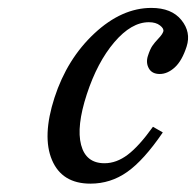

<svg xmlns="http://www.w3.org/2000/svg" viewBox="-20 -443 488 478"><path d="M385.3 -113.3Q337.9 -43.9 296.6 -14.9Q255.4 14.2 205.1 14.2Q134.3 14.2 109.4 -44.7Q84.5 -103.5 115.7 -200Q147 -296.4 215.1 -359.9Q283.2 -423.3 356.9 -423.3Q407.2 -423.3 431.6 -393.1Q456.1 -362.8 444.6 -327.1Q433.1 -291.5 415 -275.1Q397 -258.8 377.7 -258.8Q358.4 -258.8 350.6 -272.7Q342.8 -286.6 348.1 -303.5Q353.5 -320.3 359.1 -328.6Q364.7 -336.9 374.5 -347.2Q384.3 -357.4 386.5 -364.5Q388.7 -371.6 378.4 -379.6Q368.2 -387.7 350.6 -387.7Q307.1 -387.7 264.6 -337.9Q222.2 -288.1 196 -208Q169.9 -127.9 181.9 -82.3Q193.8 -36.6 240.2 -36.6Q270 -36.6 298.1 -57.9Q326.2 -79.1 360.8 -127.4Z"/></svg>

Font: RIT Rachana
Style: Italic
Weight: 400
Designer: Hussain KH
Version: 1.5.2